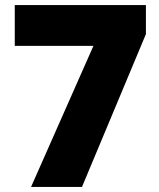

<svg xmlns="http://www.w3.org/2000/svg" viewBox="-20 -734 626 754"><path d="M102 0 347 -554H38V-714H553V-600L302 0Z"/></svg>

Font: Noto Sans Thai Black
Style: Regular
Weight: 900
Version: Version 2.001